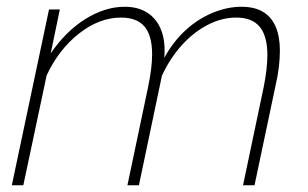

<svg xmlns="http://www.w3.org/2000/svg" viewBox="-20 -548 910 568"><path d="M125 -520H157L130 -390Q175 -456 233 -492Q291 -528 349 -528Q389 -528 416.5 -510Q444 -492 457 -458.5Q470 -425 466 -377Q493 -426 530 -459.5Q567 -493 610 -510.5Q653 -528 694 -528Q733 -528 758 -513Q783 -498 795.5 -469Q808 -440 808 -398Q808 -376 805 -350Q802 -324 795 -294L733 0H699L760 -290Q771 -345 771 -385Q771 -441 748.5 -468.5Q726 -496 679 -496Q636 -496 594.5 -474.5Q553 -453 518 -414.5Q483 -376 459 -324L391 0H357L418 -290Q424 -319 427 -343Q430 -367 430 -387Q430 -443 407.5 -469.5Q385 -496 338 -496Q274 -496 214 -449Q154 -402 118 -325L49 0H15Z"/></svg>

Font: Raleway Thin ExtraLight
Style: Italic
Weight: 250
Italic angle: -12°
Version: Version 4.026